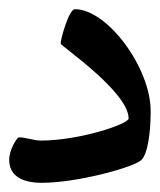

<svg xmlns="http://www.w3.org/2000/svg" viewBox="-20 -397 348 418"><path d="M0 -49C0 -72 17.6 -98 21 -98C36.7 -98 52.7 -91 69 -91C153.5 -91 260 -127.1 260 -139C260 -196.9 112 -297.4 112 -302C112 -312.5 130.1 -377 143 -377C213.3 -377 308 -250.2 308 -155C308 -109.6 301.9 -60.9 287 -48C268.7 -32.1 147.6 1 71 1C24.6 1 0 -16.7 0 -49Z"/></svg>

Font: DigitalKhatt Madina Quranic
Style: Regular
Weight: 400
Designer: Amine Anane
Version: Version 0.1